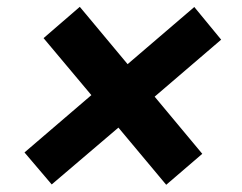

<svg xmlns="http://www.w3.org/2000/svg" viewBox="-20 -564 695 551"><path d="M457 -33.7 319.8 -197.8 128.4 -34.7 50.3 -126.5 242.2 -291 105 -454.6 209 -544.4 346.2 -379.9 537.6 -543.9 614.7 -450.2 423.8 -286.6 560.5 -122.6Z"/></svg>

Font: Inter Display
Style: Bold Italic
Weight: 700
Italic angle: -9.39999°
Designer: Rasmus Andersson
Foundry: rsms
Version: Version 4.000;git-a52131595